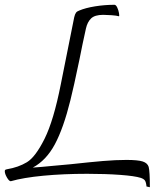

<svg xmlns="http://www.w3.org/2000/svg" viewBox="-42 -744 702 802"><path d="M584 38 570 35Q568 16 563 9.5Q558 3 546 -1Q521 -9 460 -13.5Q399 -18 322 -18Q223 -18 139 -10Q55 -2 3 13Q-4 13 -13 -2.5Q-22 -18 -22 -29Q-22 -33 -20 -34.5Q-18 -36 -13 -37Q35 -45 70.5 -66.5Q106 -88 144 -164Q182 -240 212 -392Q248 -574 268 -672Q271 -685 275.5 -691Q280 -697 289 -700Q315 -711 355 -717.5Q395 -724 437 -724Q443 -723 448 -712Q453 -701 455 -689.5Q457 -678 455 -676Q445 -679 424 -680.5Q403 -682 389 -682Q354 -682 338.5 -667Q323 -652 317 -625Q302 -558 290 -496Q265 -376 252 -325Q223 -208 187 -141Q151 -74 95 -44Q127 -46 176 -51Q225 -56 253 -58Q335 -67 388.5 -71.5Q442 -76 486 -76Q534 -76 554 -69.5Q574 -63 579 -47Q584 -28 584 38Z"/></svg>

Font: Charmonman
Style: Regular
Weight: 400
Designer: Ekaluck Peanpanawate
Foundry: Cadson Demak Co.,Ltd.
Version: Version 1.000; ttfautohint (v1.6)